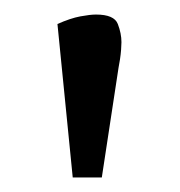

<svg xmlns="http://www.w3.org/2000/svg" viewBox="-20 -738 247 264"><path d="M80 -494 59 -705Q77 -713 90.5 -715.5Q104 -718 112 -718Q137 -718 142 -705Q147 -692 147 -680Q147 -676 146.5 -669.5Q146 -663 145 -656.5Q144 -650 143 -645L120 -494Z"/></svg>

Font: Faustina Light
Style: Regular
Weight: 400
Version: Version 1.200